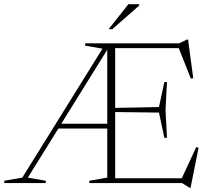

<svg xmlns="http://www.w3.org/2000/svg" viewBox="-34 -878 1003 921"><path d="M394.5 0V-11L480.5 -26V-261.5H246L99.5 -26L185.5 -11V0H-13.5V-11L73 -26L457.5 -644.5L374.5 -659V-670H825.5L863 -688.5H868L893 -503L881.5 -501L823.5 -647H518.5V-360.5L728.5 -364.5L754.5 -484.5H767L760 -350.5L767 -217H754.5L728.5 -338L518.5 -340.5V-23H838L907.5 -172.5L918.5 -169L880 23H876L839 0ZM260 -284.5H480.5V-639.5ZM487 -738 582 -858H633.5V-851L504.5 -738Z"/></svg>

Font: Newsreader Text ExtraLight
Style: Regular
Weight: 275
Designer: Hugues Gentile
Foundry: Production Type
Version: Version 1.001